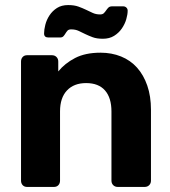

<svg xmlns="http://www.w3.org/2000/svg" viewBox="-20 -738 673 758"><path d="M386 -585Q362 -585 346 -591Q330 -597 316.5 -603.5Q303 -610 290.5 -616Q278 -622 261 -622Q251 -622 246.5 -617Q242 -612 238.5 -606Q235 -600 230.5 -595Q226 -590 217 -590H171Q154 -590 154 -606Q154 -621 159 -640.5Q164 -660 175.5 -677.5Q187 -695 205 -706.5Q223 -718 249 -718Q273 -718 289.5 -712Q306 -706 319.5 -699.5Q333 -693 346 -687Q359 -681 375 -681Q385 -681 390 -686Q395 -691 399 -697Q403 -703 408 -708Q413 -713 423 -713H466Q474 -713 479 -708Q484 -703 484 -696Q484 -681 478.5 -662Q473 -643 461 -625.5Q449 -608 430.5 -596.5Q412 -585 386 -585ZM87 0Q76 0 69.5 -7Q63 -14 63 -25V-495Q63 -506 69.5 -513Q76 -520 87 -520H185Q196 -520 203 -513Q210 -506 210 -495V-456Q236 -488 276.5 -509Q317 -530 377 -530Q421 -530 458 -515Q495 -500 521 -471Q547 -442 561.5 -400Q576 -358 576 -305V-25Q576 -14 569 -7Q562 0 551 0H445Q434 0 427 -7Q420 -14 420 -25V-298Q420 -352 394.5 -381Q369 -410 320 -410Q272 -410 244.5 -381Q217 -352 217 -298V-25Q217 -14 210.5 -7Q204 0 193 0Z"/></svg>

Font: Fz Rubik SemBd
Style: Regular
Weight: 600
Designer: Hubert and Fischer
Foundry: Hubert and Fischer
Version: Vit hóa bi FontZin.com